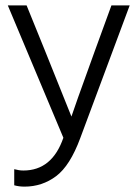

<svg xmlns="http://www.w3.org/2000/svg" viewBox="-20 -527 522 715"><path d="M279 -13Q241 90 189 129Q137 168 71 168Q51 168 33 163V103Q51 108 67 108Q174 108 216 -14L9 -507H79L148 -337L246 -93Q253 -116 333 -337L395 -507H463Z"/></svg>

Font: Hind Guntur Light
Style: Regular
Weight: 300
Designer: Manushi Parikh, Hitesh Malaviya
Foundry: Indian Type Foundry
Version: Version 1.002;PS 1.0;hotconv 1.0.86;makeotf.lib2.5.63406; tt